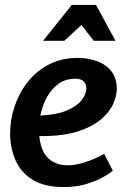

<svg xmlns="http://www.w3.org/2000/svg" viewBox="-20 -744 506 776"><path d="M294 -510Q337 -510 373 -496.5Q409 -483 430.5 -455.5Q452 -428 452 -384Q452 -359 438.5 -326.5Q425 -294 390.5 -263.5Q356 -233 295 -213Q234 -193 139 -194Q145 -132 175.5 -104Q206 -76 253 -76Q285 -76 323 -88Q361 -100 401 -122L436 -54Q436 -54 422.5 -44Q409 -34 383 -21Q357 -8 320.5 2Q284 12 238 12Q160 12 112.5 -17Q65 -46 43 -95.5Q21 -145 21 -204Q21 -261 39.5 -315.5Q58 -370 93 -414Q128 -458 179 -484Q230 -510 294 -510ZM285 -426Q246 -426 217 -405.5Q188 -385 169.5 -351Q151 -317 143 -277Q209 -280 250 -297.5Q291 -315 310 -339.5Q329 -364 329 -387Q329 -404 318 -415Q307 -426 285 -426ZM309 -643 240 -579H154L270 -724H368L447 -579H359Z"/></svg>

Font: Rosario
Style: Bold Italic
Weight: 700
Italic angle: -8.05°
Designer: Hector Gatti
Foundry: Omnibus Type
Version: Version 1.101; ttfautohint (v1.8.1.43-b0c9)